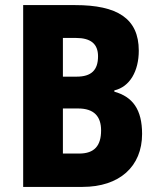

<svg xmlns="http://www.w3.org/2000/svg" viewBox="-20 -827 623 754"><path d="M275 -807H71V-93H304C449 -93 538 -173 538 -301C538 -397 501 -447 429 -467V-472C490 -486 525 -548 525 -628C525 -755 440 -807 275 -807ZM281 -526H227V-678H278C336 -678 365 -655 365 -606C365 -552 339 -526 281 -526ZM227 -401H287C349 -401 377 -370 377 -315C377 -255 351 -224 291 -224H227Z"/></svg>

Font: Noto Sans Kannada UI Condensed ExtraBold
Style: Regular
Weight: 800
Width: 3
Designer: Jelle Bosma - Monotype Design Team
Foundry: Monotype Imaging Inc.
Version: Version 2.005